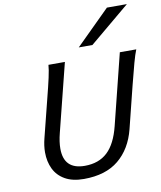

<svg xmlns="http://www.w3.org/2000/svg" viewBox="-103 -1057 963 1151"><g transform="rotate(-10 378.5 -482.0)"><path d="M698.2 -490.7 634.3 -234.4Q605 -118.2 525.9 -53Q446.8 12.2 314 12.2Q245.1 12.2 199.7 -13.7Q154.3 -39.6 132.8 -84.2Q111.3 -128.9 111.3 -185.1Q111.3 -225.6 122.6 -269.5L178.2 -490.7Q199.2 -572.3 210.2 -622.3Q221.2 -672.4 222.7 -698.7H322.8L218.8 -284.2Q205.6 -232.9 205.6 -190.9Q205.6 -64.5 333 -64.5Q418.5 -64.5 471.2 -114Q523.9 -163.6 549.8 -268.1L657.2 -698.7H757.3Q746.1 -671.4 732.2 -621.1Q718.3 -570.8 698.2 -490.7ZM749 -975.6 502.9 -770H419.9L627.4 -975.6Z"/></g></svg>

Font: Lesson One
Style: Italic
Weight: 400
Italic angle: -14°
Designer: But Ko, Victor Gaultney, Annie Olsen, Julie Remington, Don Collingsworth, Eric Hays, Becca Hirsbrunner
Version: Version 1.100